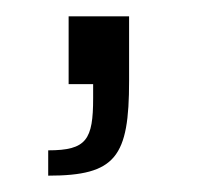

<svg xmlns="http://www.w3.org/2000/svg" viewBox="-20 -103 242 235"><path d="M39 112C122 112 138 89 138 -4V-83H64V0H94V17C94 68 86 81 39 81Z"/></svg>

Font: Saira UNSAM Light SC
Style: Regular
Weight: 300
Designer: Hector Gatti with collaboration of the Omnibus-Type team
Foundry: Omnibus-Type
Version: Version 1.072;PS 001.072;hotconv 1.0.88;makeotf.lib2.5.64775